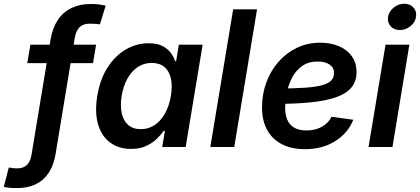

<svg xmlns="http://www.w3.org/2000/svg" viewBox="-106 -777 2220 1015"><path d="M401.9 -541 385.7 -443.4H38.1L54.7 -541ZM-16.1 217.3Q-28.3 217.3 -40.5 216.8Q-52.7 216.3 -64 214.8Q-75.2 213.4 -85.9 210.9L-59.6 108.4Q-51.3 110.4 -38.1 111.8Q-24.9 113.3 -16.6 113.3Q17.1 113.3 35.9 95.5Q54.7 77.6 61 39.1L161.6 -569.3Q171.9 -629.9 199.5 -671.4Q227.1 -712.9 271.2 -734.4Q315.4 -755.9 373.5 -755.9Q395.5 -755.9 414.6 -753.7Q433.6 -751.5 452.6 -747.1L422.4 -648.4Q412.6 -649.9 397.7 -650.9Q382.8 -651.9 367.7 -651.9Q333.5 -651.9 314.7 -633.3Q295.9 -614.7 289.1 -575.7L188 36.1Q178.2 95.7 151.9 136Q125.5 176.3 83.3 196.8Q41 217.3 -16.1 217.3Z M586.9 10.3Q522 10.3 476.6 -23.2Q431.2 -56.6 412.6 -119.4Q394 -182.1 408.2 -270Q423.3 -359.4 463.4 -421.4Q503.4 -483.4 559.8 -515.9Q616.2 -548.3 679.7 -548.3Q725.6 -548.3 753.7 -533.4Q781.7 -518.6 797.4 -496.6Q813 -474.6 819.8 -453.6H825.2L839.4 -541H965.3L875.5 0H751.5L765.6 -85H758.8Q744.1 -63 720.9 -41.3Q697.8 -19.5 664.8 -4.6Q631.8 10.3 586.9 10.3ZM638.2 -94.2Q679.7 -94.2 712.4 -116.5Q745.1 -138.7 766.8 -178.2Q788.6 -217.8 797.4 -270.5Q806.2 -323.2 797.4 -362.3Q788.6 -401.4 763.2 -422.9Q737.8 -444.3 696.3 -444.3Q653.8 -444.3 621.1 -421.9Q588.4 -399.4 567.1 -360.4Q545.9 -321.3 537.1 -270.5Q528.8 -219.2 537.4 -179.2Q545.9 -139.2 571.3 -116.7Q596.7 -94.2 638.2 -94.2Z M1252.9 -727.5 1132.3 0H1005.9L1126.5 -727.5Z M1505.9 11.7Q1435.5 11.7 1384.3 -14.6Q1333 -41 1305.7 -91.3Q1278.3 -141.6 1279.3 -212.9Q1279.8 -282.7 1303 -344Q1326.2 -405.3 1367.4 -451.7Q1408.7 -498 1464.6 -524.7Q1520.5 -551.3 1586.4 -551.3Q1642.6 -551.3 1686 -532.7Q1729.5 -514.2 1754.2 -479.2Q1778.8 -444.3 1778.8 -396Q1778.8 -346.2 1751 -313.5Q1723.1 -280.8 1668 -262Q1612.8 -243.2 1530.5 -235.4Q1448.2 -227.5 1338.9 -227.5L1353 -309.1Q1445.3 -309.1 1504.9 -313.2Q1564.5 -317.4 1598.1 -326.9Q1631.8 -336.4 1645.8 -352.3Q1659.7 -368.2 1659.7 -392.1Q1659.7 -419.4 1636.5 -435.5Q1613.3 -451.7 1573.2 -451.7Q1523.9 -451.7 1490.7 -427.7Q1457.5 -403.8 1438 -366.2Q1418.5 -328.6 1410.2 -287.1Q1401.9 -245.6 1401.4 -210.4Q1400.9 -176.3 1411.1 -148.2Q1421.4 -120.1 1446.5 -103.8Q1471.7 -87.4 1515.1 -87.4Q1561 -87.4 1595.7 -106.9Q1630.4 -126.5 1646.5 -159.7L1761.7 -144Q1733.9 -73.2 1666 -30.8Q1598.1 11.7 1505.9 11.7Z M1842.3 0 1932.1 -541H2058.1L1968.8 0ZM2007.8 -618.2Q1977.1 -618.2 1959 -638.4Q1940.9 -658.7 1945.3 -687.5Q1950.2 -716.8 1975.3 -737.1Q2000.5 -757.3 2030.8 -757.3Q2061.5 -757.3 2079.8 -737.1Q2098.1 -716.8 2093.3 -687.5Q2088.9 -658.7 2063.7 -638.4Q2038.6 -618.2 2007.8 -618.2Z"/></svg>

Font: Inter 17pt SemiBold
Style: Italic
Weight: 600
Italic angle: -9.3988°
Version: Version 4.001;git-66647c0bb